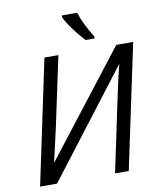

<svg xmlns="http://www.w3.org/2000/svg" viewBox="-99 -1008 899 1085"><g transform="rotate(-10 351.0 -465.5)"><path d="M192.9 -713.9H272.9L188 -314.9L144 -122.1H146L605 -713.9H702.1L550.8 0H472.2L557.1 -402.8Q586.4 -543.9 603 -603H601.1L139.2 0H42ZM490.7 -771H439.9Q410.2 -800.8 377 -846.2Q343.8 -891.6 330.6 -920.9V-931.2H418.9Q439.9 -864.7 490.7 -783.2Z"/></g></svg>

Font: OpenSans-Italic
Style: Italic
Weight: 400
Italic angle: -12°
Foundry: Ascender Corporation
Version: Version 1.10